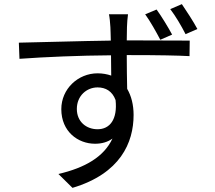

<svg xmlns="http://www.w3.org/2000/svg" viewBox="-20 -847 1040 927"><path d="M933 -707C912 -746 881 -793 858 -827L802 -803C828 -769 855 -723 876 -682ZM811 -680C791 -717 760 -768 736 -801L681 -778C706 -743 733 -695 754 -655ZM451 -223C397 -223 351 -259 351 -321C351 -385 399 -425 451 -425C490 -425 522 -407 538 -364C548 -270 510 -223 451 -223ZM592 -652C592 -678 593 -701 593 -716C593 -728 596 -767 598 -778H506C509 -766 512 -736 513 -716C514 -702 514 -679 515 -651C367 -649 182 -643 71 -641L74 -563C197 -572 365 -579 516 -580L517 -482C497 -489 475 -493 451 -493C357 -493 276 -418 276 -320C276 -212 356 -153 439 -153C471 -153 500 -161 523 -178C482 -90 391 -37 262 -7L330 60C561 -9 625 -158 625 -292C625 -341 614 -384 594 -418C593 -464 592 -524 592 -581H605C750 -581 839 -579 895 -576L896 -651C849 -651 727 -652 606 -652Z"/></svg>

Font: Noto Sans CJK KR Regular
Style: Regular
Weight: 400
Designer: Ryoko NISHIZUKA (kana & ideographs); Paul D. Hunt (Latin, Greek & Cyrillic); Wenlong ZHANG (bopomofo); Sandoll Communica
Foundry: Adobe Systems Incorporated
Version: Version 1.004;PS 1.004;hotconv 1.0.82;makeotf.lib2.5.63406